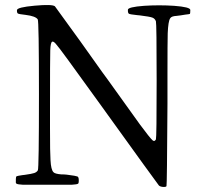

<svg xmlns="http://www.w3.org/2000/svg" viewBox="-20 -734 819 763"><path d="M641.6 5.9Q643.6 3.9 645.5 -321.3Q645.5 -366.2 645.5 -440.4Q645.5 -567.4 646.5 -601.6Q648.4 -649.4 656.2 -661.1Q661.1 -669.9 681.6 -670.9Q691.4 -671.9 697.8 -672.9Q704.1 -673.8 715.8 -675.8Q733.4 -677.7 734.4 -678.7Q736.3 -680.7 736.3 -694.3Q736.3 -706.1 671.9 -710.9Q612.3 -714.8 552.7 -710.9Q488.3 -706.1 488.3 -695.3Q488.3 -693.4 488.3 -691.4Q488.3 -681.6 492.7 -679.2Q497.1 -676.8 525.4 -673.8Q531.2 -672.9 535.2 -672.9Q575.2 -668 585.4 -664.1Q595.7 -660.2 599.6 -649.4Q602.5 -640.6 602.5 -413.6Q602.5 -186.5 599.6 -179.7L598.6 -178.7Q593.8 -169.9 585.9 -176.8Q575.2 -186.5 536.1 -239.3Q508.8 -276.4 407.2 -418.9Q392.6 -438.5 385.7 -448.2Q354.5 -492.2 298.8 -570.3Q199.2 -708 198.2 -709Q187.5 -717.8 117.7 -711.4Q47.9 -705.1 47.4 -693.8Q46.9 -682.6 51.3 -680.2Q55.7 -677.7 82 -674.8Q121.1 -669.9 129.9 -657.2Q134.8 -651.4 134.8 -357.9Q134.8 -64.5 130.4 -57.1Q126 -49.8 116.2 -46.4Q106.4 -43 78.1 -39.1Q75.2 -39.1 69.3 -38.1Q49.8 -35.2 46.4 -33.7Q43 -32.2 43 -22.5Q43 -20.5 43 -18.6Q43 -16.6 43 -13.7Q42 -5.9 45.9 -3.9Q50.8 -1 69.3 0Q83 0 134.8 0Q155.3 0 167 0Q179.7 0 201.2 0Q252.9 0 266.6 0Q285.2 -1 290 -3.9Q293 -5.9 293 -13.7Q293 -16.6 293 -18.6Q293 -30.3 287.6 -32.7Q282.2 -35.2 251 -39.1Q246.1 -40 244.1 -40Q236.3 -41 223.6 -41Q198.2 -43 192.4 -49.8Q182.6 -59.6 180.7 -97.7Q178.7 -124 178.7 -225.6Q178.7 -278.3 178.7 -310.5Q178.7 -501 179.7 -533.2Q180.7 -565.4 187.5 -568.4Q192.4 -570.3 201.2 -560.5Q211.9 -548.8 251 -495.1Q278.3 -457 381.8 -314.5Q399.4 -290 409.2 -276.4Q589.8 -25.4 611.3 2.9Q616.2 7.8 627.4 8.8Q638.7 9.8 641.6 5.9Z"/></svg>

Font: Bpmf GenWan Min R
Style: R
Weight: 400
Foundry: But Ko
Version: Version 1.320